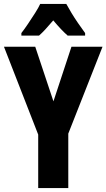

<svg xmlns="http://www.w3.org/2000/svg" viewBox="-20 -950 538 970"><path d="M250 -438 341 -714H498L325 -275V0H173V-270L0 -714H158ZM315 -930Q327 -908 341.5 -884Q356 -860 373.5 -834.5Q391 -809 410 -783V-770H322Q306 -784 288 -803Q270 -822 249 -847Q228 -822 209.5 -802Q191 -782 177 -770H88V-783Q103 -802 121.5 -829.5Q140 -857 157.5 -884.5Q175 -912 183 -930Z"/></svg>

Font: Noto Sans Khmer ExtraCondensed ExtraBold
Style: Regular
Weight: 800
Width: 2
Designer: Danh Hong and the Monotype Design Team
Foundry: Monotype Imaging Inc.
Version: Version 2.004